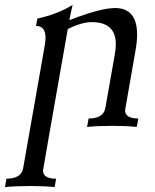

<svg xmlns="http://www.w3.org/2000/svg" viewBox="-69 -515 630 779"><path d="M152.8 244.1Q113.3 239.7 54.2 239.7Q-4.9 239.7 -48.8 244.1L-43 210Q17.1 210 24.9 167.5L113.3 -334.5Q115.7 -350.1 115.7 -362.3Q115.7 -409.7 77.1 -409.7L82.5 -439.5Q166 -458 225.6 -495.1Q214.8 -448.7 212.4 -433.1Q338.4 -482.4 397.9 -482.4Q487.3 -482.4 487.3 -374.5Q487.3 -346.7 481 -311.5Q439.5 -76.7 438.5 -67.9Q438.5 -34.2 492.2 -34.2L485.8 0Q446.3 -4.4 387.2 -4.4Q328.1 -4.4 284.2 0L290.5 -34.2Q350.6 -34.2 358.4 -76.7L397.5 -298.3Q400.9 -318.8 400.9 -335.9Q400.9 -425.3 302.7 -425.3Q263.7 -425.3 206.1 -397.5Q106.4 167.5 105.5 176.8Q105.5 210 158.7 210Z"/></svg>

Font: Kelvinch
Style: Italic
Weight: 400
Italic angle: -10°
Designer: Paul James Miller
Foundry: High-Logic / Made with FontCreator
Version: Version 3.40;July 22, 2017;FontCreator 11.0.0.2388 64-bit